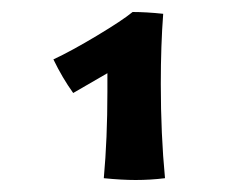

<svg xmlns="http://www.w3.org/2000/svg" viewBox="-20 -557 399 320"><path d="M153 -260Q159 -326 159 -404V-435L102 -402Q84 -427 69 -458Q99 -472 141.5 -497.5Q184 -523 201 -537Q224 -537 252 -534Q248 -482 248 -417Q248 -333 255 -260Q231 -257 206 -257Q183 -257 153 -260Z"/></svg>

Font: Mirza
Style: Bold
Weight: 700
Designer: Arabic design by Kourosh Beigpour, Latin design by Eduardo Tunni, engineering by Lasse Fister
Version: Version 1.0010g